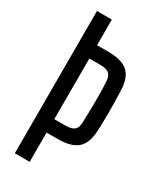

<svg xmlns="http://www.w3.org/2000/svg" viewBox="-202 -868 780 935"><g transform="rotate(30 188.0 -400.0)"><path d="M52 0V-800H135.5V-656H197.5Q275 -656 309.8 -625Q344.5 -594 346.5 -522Q349 -457 349 -405.2Q349 -353.5 346.5 -299Q344 -227 309.2 -195.8Q274.5 -164.5 197 -164.5H135.5V0ZM135.5 -240H197Q232.5 -240 247.5 -252.8Q262.5 -265.5 263 -295.5Q264.5 -337 265.2 -373.8Q266 -410.5 265.8 -447.2Q265.5 -484 263 -525Q261.5 -555 247 -568Q232.5 -581 197.5 -581H135.5Z"/></g></svg>

Font: Big Shoulders
Style: Regular
Weight: 400
Designer: Patric King
Foundry: XO Type Co
Version: Version 2.002